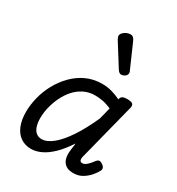

<svg xmlns="http://www.w3.org/2000/svg" viewBox="-203 -976 1028 1118"><g transform="rotate(30 311.5 -417.0)"><path d="M175 17Q135 17 105 -3.5Q75 -24 59 -63Q43 -102 43 -155Q43 -202 55.5 -253Q68 -304 93.5 -351Q119 -398 156 -436Q193 -474 241 -496.5Q289 -519 349 -519Q380 -519 411.5 -510.5Q443 -502 473 -487V-491Q478 -506 488 -510.5Q498 -515 516 -515Q546 -515 554.5 -506Q563 -497 558 -479L463 -106Q458 -90 458 -80Q458 -70 462.5 -65Q467 -60 475 -60Q486 -60 496 -66.5Q506 -73 516.5 -84.5Q527 -96 538 -111Q545 -120 554 -122Q563 -124 575 -116Q590 -107 593.5 -96.5Q597 -86 591 -76Q582 -58 563.5 -36.5Q545 -15 519 0.5Q493 16 459 16Q427 16 409 3.5Q391 -9 384 -29Q377 -49 378 -72.5Q379 -96 383 -119Q384 -124 384.5 -129Q385 -134 385 -140Q350 -86 314 -51Q278 -16 243 0.5Q208 17 175 17ZM133 -167Q133 -135 140.5 -111.5Q148 -88 163.5 -75.5Q179 -63 200 -63Q235 -63 274.5 -95Q314 -127 355 -188.5Q396 -250 435 -337L455 -416Q424 -430 396.5 -435Q369 -440 345 -440Q304 -440 270 -423Q236 -406 210.5 -377Q185 -348 168 -312Q151 -276 142 -238.5Q133 -201 133 -167ZM414 -620Q408 -620 401 -624.5Q394 -629 387 -641L296 -786Q293 -793 290.5 -798Q288 -803 288 -809Q288 -819 297 -829Q306 -839 319.5 -845Q333 -851 346 -851Q367 -851 378 -823L446 -668Q449 -663 450 -659Q451 -655 451 -651Q451 -637 438.5 -628.5Q426 -620 414 -620Z"/></g></svg>

Font: Playwrite DE SAS
Style: Regular
Weight: 400
Designer: Veronika Burian, José Scaglione
Foundry: TypeTogether
Version: Version 1.002